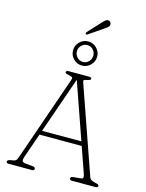

<svg xmlns="http://www.w3.org/2000/svg" viewBox="-155 -1188 976 1280"><g transform="rotate(15 333.0 -548.0)"><path d="M211.5 -12Q211.5 0 194.5 0H35Q18 0 18 -12Q18 -22 37 -26L60.5 -30.5Q75 -33 80.5 -42Q86 -51 92.5 -71L293 -649Q297.5 -662 293.5 -666.2Q289.5 -670.5 273.5 -674Q259 -676.5 251.2 -679.2Q243.5 -682 243.5 -688Q243.5 -700 260.5 -700H402.5Q419.5 -700 419.5 -688Q419.5 -679.5 390 -674Q377.5 -671.5 373.8 -668.2Q370 -665 373.5 -654L583 -55Q587.5 -42.5 598 -36.5Q608.5 -30.5 627.5 -26.5Q641 -24 645.8 -20.8Q650.5 -17.5 650.5 -12Q650.5 0 633.5 0H472Q455 0 455 -12Q455 -24.5 474 -26L525 -31Q538 -32 539.8 -40.5Q541.5 -49 535 -67L474 -241H182.5L123.5 -72Q116.5 -52 120 -42.5Q123.5 -33 141.5 -31L192.5 -26Q211.5 -24.5 211.5 -12ZM192.5 -270H464L328 -658.5ZM386 -1066Q401 -1082 411.5 -1090.5Q422 -1099 434.5 -1094.5Q443 -1091.5 447 -1083.5Q451 -1075.5 448.5 -1067Q446.5 -1057.5 436.8 -1050.2Q427 -1043 415.5 -1035L318 -968.5Q311.5 -964.5 306.5 -969.5Q304 -972.5 305.8 -976.5Q307.5 -980.5 309.5 -983ZM336.5 -759Q302 -759 277.5 -783.5Q253 -808 253 -842.5Q253 -876.5 277.5 -901Q302 -925.5 336.5 -925.5Q370.5 -925.5 395 -901Q419.5 -876.5 419.5 -842.5Q419.5 -808 395 -783.5Q370.5 -759 336.5 -759ZM336.5 -900.5Q313.5 -900.5 296.5 -883.5Q279.5 -866.5 279.5 -842.5Q279.5 -818.5 296.5 -801.2Q313.5 -784 336.5 -784Q360 -784 376.5 -801.2Q393 -818.5 393 -842.5Q393 -866.5 376.5 -883.5Q360 -900.5 336.5 -900.5Z"/></g></svg>

Font: Fraunces 9pt SuperSoft Thin
Style: Regular
Weight: 100
Version: Version 1.000;[b76b70a41]